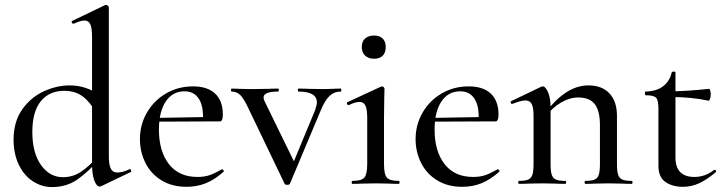

<svg xmlns="http://www.w3.org/2000/svg" viewBox="-20 -745 2938 778"><path d="M35 -179Q35 -252 70 -301.5Q105 -351 157.5 -375Q210 -399 263 -399Q328 -399 386 -359L370 -287Q346 -331 315.5 -354Q285 -377 240 -377Q180 -377 145.5 -335Q111 -293 111 -210Q111 -126 146 -76.5Q181 -27 235 -27Q275 -27 307.5 -48.5Q340 -70 375 -109L384 -101Q338 -49 294 -18Q250 13 191 13Q149 13 113 -10.5Q77 -34 56 -78Q35 -122 35 -179ZM455 -46Q478 -46 504 -59L506 -60Q509 -60 511 -55Q513 -50 510 -48L391 9Q385 11 384 11Q371 11 362 -14Q353 -39 353 -81V-595Q353 -631 346 -646.5Q339 -662 322 -662Q308 -662 279 -649H277Q273 -649 271 -653.5Q269 -658 272 -660L405 -724Q407 -725 410 -725Q413 -725 417 -722Q421 -719 421 -715V-112Q421 -77 429 -61.5Q437 -46 455 -46Z M547 -181Q547 -240 575.5 -289Q604 -338 653 -366.5Q702 -395 762 -395Q821 -395 852 -365.5Q883 -336 883 -281Q883 -253 871 -253H802Q806 -312 786.5 -343.5Q767 -375 728 -375Q679 -375 651.5 -333.5Q624 -292 624 -220Q624 -132 664.5 -80Q705 -28 780 -28Q809 -28 830 -35.5Q851 -43 879 -59H880Q883 -59 885.5 -55.5Q888 -52 886 -49Q850 -17 814 -2.5Q778 12 736 12Q677 12 634 -14.5Q591 -41 569 -85.5Q547 -130 547 -181ZM600 -267 824 -271V-253L601 -252Z M1361 -374Q1334 -374 1315 -356Q1296 -338 1279 -296L1155 -1Q1153 4 1144 4Q1135 4 1133 -1L988 -303Q968 -346 953.5 -360Q939 -374 919 -374Q916 -374 916 -380Q916 -386 919 -386Q938 -386 949 -385L996 -384L1066 -385Q1081 -386 1107 -386Q1110 -386 1110 -380Q1110 -374 1107 -374Q1048 -374 1048 -350Q1048 -343 1052 -335L1178 -77L1142 -22L1257 -299Q1264 -320 1264 -330Q1264 -374 1189 -374Q1187 -374 1187 -380Q1187 -386 1189 -386Q1216 -386 1230 -385L1290 -384L1327 -385Q1338 -386 1361 -386Q1363 -386 1363 -380Q1363 -374 1361 -374Z M1408 -12Q1445 -12 1456.5 -25.5Q1468 -39 1468 -81V-266Q1468 -301 1461 -316.5Q1454 -332 1436 -332Q1420 -332 1393 -319H1392Q1388 -319 1386 -324.5Q1384 -330 1388 -331L1524 -394L1528 -395Q1531 -395 1534.5 -392Q1538 -389 1538 -385Q1538 -378 1537 -345Q1536 -312 1536 -267V-81Q1536 -39 1547.5 -25.5Q1559 -12 1596 -12Q1599 -12 1599 -6Q1599 0 1596 0Q1572 0 1557 -1L1502 -2L1447 -1Q1432 0 1408 0Q1405 0 1405 -6Q1405 -12 1408 -12ZM1446 -555Q1446 -577 1459.5 -589Q1473 -601 1496 -601Q1518 -601 1530.5 -589Q1543 -577 1543 -555Q1543 -532 1531 -519.5Q1519 -507 1496 -507Q1473 -507 1459.5 -519.5Q1446 -532 1446 -555Z M1664 -181Q1664 -240 1692.5 -289Q1721 -338 1770 -366.5Q1819 -395 1879 -395Q1938 -395 1969 -365.5Q2000 -336 2000 -281Q2000 -253 1988 -253H1919Q1923 -312 1903.5 -343.5Q1884 -375 1845 -375Q1796 -375 1768.5 -333.5Q1741 -292 1741 -220Q1741 -132 1781.5 -80Q1822 -28 1897 -28Q1926 -28 1947 -35.5Q1968 -43 1996 -59H1997Q2000 -59 2002.5 -55.5Q2005 -52 2003 -49Q1967 -17 1931 -2.5Q1895 12 1853 12Q1794 12 1751 -14.5Q1708 -41 1686 -85.5Q1664 -130 1664 -181ZM1717 -267 1941 -271V-253L1718 -252Z M2352 -12Q2377 -12 2389.5 -17.5Q2402 -23 2406.5 -37.5Q2411 -52 2411 -81V-238Q2411 -296 2390 -323Q2369 -350 2323 -350Q2288 -350 2252.5 -329Q2217 -308 2192 -273L2188 -285Q2272 -399 2364 -399Q2419 -399 2449.5 -366.5Q2480 -334 2480 -276V-81Q2480 -52 2484.5 -37.5Q2489 -23 2501.5 -17.5Q2514 -12 2540 -12Q2543 -12 2543 -6Q2543 0 2540 0Q2516 0 2501 -1L2446 -2L2391 -1Q2376 0 2352 0Q2349 0 2349 -6Q2349 -12 2352 -12ZM2083 -12Q2108 -12 2120.5 -17.5Q2133 -23 2137.5 -37.5Q2142 -52 2142 -81V-276Q2142 -309 2134.5 -323.5Q2127 -338 2109 -338Q2092 -338 2056 -324H2054Q2051 -324 2049.5 -329Q2048 -334 2051 -335L2174 -394L2180 -395Q2190 -395 2200.5 -371.5Q2211 -348 2211 -310V-81Q2211 -52 2215.5 -37.5Q2220 -23 2232.5 -17.5Q2245 -12 2271 -12Q2274 -12 2274 -6Q2274 0 2271 0Q2247 0 2232 -1L2177 -2L2121 -1Q2107 0 2083 0Q2080 0 2080 -6Q2080 -12 2083 -12Z M2648 -73V-304Q2648 -339 2638.5 -349Q2629 -359 2596 -359Q2593 -359 2593 -367Q2593 -374 2596 -374Q2640 -375 2667 -395.5Q2694 -416 2702 -452Q2703 -455 2710 -455Q2717 -455 2717 -452V-107Q2717 -28 2794 -28Q2837 -28 2873 -56Q2874 -57 2876 -57Q2879 -57 2881 -53Q2883 -49 2880 -47Q2843 -16 2812 -2Q2781 12 2747 12Q2705 12 2676.5 -7.5Q2648 -27 2648 -73ZM2695 -352V-375Q2758 -375 2853 -385Q2856 -385 2858 -378Q2860 -371 2860 -362Q2860 -353 2857 -344.5Q2854 -336 2850 -337Q2783 -352 2695 -352Z"/></svg>

Font: Cormorant Garamond Medium
Style: Regular
Weight: 500
Designer: Christian Thalmann (Catharsis Fonts)
Foundry: Catharsis Fonts
Version: Version 4.000